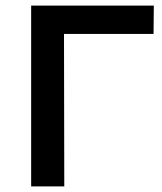

<svg xmlns="http://www.w3.org/2000/svg" viewBox="-20 -664 578 684"><path d="M527 -543H208L209 0H91V-644H528Z"/></svg>

Font: Montserrat Ace
Style: Bold
Weight: 600
Designer: Julieta Ulanovsky
Foundry: Julieta Ulanovsky
Version: Version 1